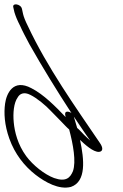

<svg xmlns="http://www.w3.org/2000/svg" viewBox="-73 -760 557 866"><path d="M-31 -135C-6 -65 37 -11 87 28C131 62 193 97 247 83C317 59 307 -40 288 -129C309 -109 348 -73 374 -75C393 -77 392 -95 377 -116C267 -278 140 -456 52 -644C41 -666 34 -684 31 -697L26 -720C21 -743 -19 -748 -13 -727L-8 -705C-3 -688 5 -668 18 -643C28 -620 43 -592 60 -560C118 -457 186 -347 248 -252C248 -251 250 -250 251 -249C246 -253 240 -255 236 -256C217 -259 220 -245 223 -232C177 -280 124 -334 69 -362C-15 -407 -44 -336 -50 -293C-56 -250 -53 -197 -31 -135ZM45 -56C7 -108 -7 -165 -11 -208C-15 -250 -11 -296 7 -321C16 -337 35 -347 64 -332C93 -318 133 -285 157 -259L202 -213C214 -201 227 -186 239 -176C257 -108 271 -31 256 12C244 41 225 62 171 43C128 27 76 -14 45 -56ZM275 -183 260 -234C286 -196 309 -160 334 -126C325 -134 316 -142 307 -151C296 -162 286 -174 275 -183Z"/></svg>

Font: Stray Cat
Style: OpSuObl
Weight: 400
Version: Version 1.0